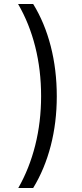

<svg xmlns="http://www.w3.org/2000/svg" viewBox="-20 -812 415 967"><path d="M72 135Q128 37 157.5 -80.5Q187 -198 187 -328Q187 -459 157.5 -576.5Q128 -694 71 -792H147Q205 -698 235.5 -579.5Q266 -461 266 -327Q266 -195 235.5 -77.5Q205 40 147 135Z"/></svg>

Font: Noto Sans Bengali UI ExtraCondensed
Style: Regular
Weight: 400
Width: 2
Designer: Jelle Bosma - Monotype Design Team
Foundry: Monotype Imaging Inc.
Version: Version 2.003; ttfautohint (v1.8.4.7-5d5b)